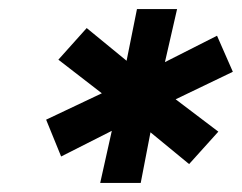

<svg xmlns="http://www.w3.org/2000/svg" viewBox="-20 -720 535 425"><path d="M201.8 -315.1 227.5 -430.4 115.3 -373.6 82.1 -455.1 205.4 -513.5 109.2 -587.9 171.9 -657.9 260.2 -585.5 283.2 -700H372L345.1 -582.5L460.4 -640.9L495.4 -561.1L368.8 -500.2L463.3 -428.6L398.6 -356.8L313.1 -427.1L291.5 -315.1Z"/></svg>

Font: Red Hat Display VF
Style: Italic
Weight: 300
Italic angle: -12°
Designer: Pentagram, MCKL
Foundry: Pentagram, MCKL
Version: Version 1.010